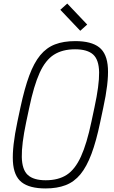

<svg xmlns="http://www.w3.org/2000/svg" viewBox="-20 -1045 640 1079"><path d="M236 14Q146 14 101.5 -21Q57 -56 52.5 -138Q48 -220 78 -362L95 -442Q118 -549 144.5 -620.5Q171 -692 206 -734.5Q241 -777 289 -795.5Q337 -814 403 -814Q493 -814 537.5 -779Q582 -744 586.5 -662Q591 -580 560 -438L543 -358Q521 -252 494 -180Q467 -108 432 -65.5Q397 -23 349 -4.5Q301 14 236 14ZM237 -32Q308 -32 355 -62.5Q402 -93 435 -165.5Q468 -238 494 -362L511 -442Q538 -567 537 -638Q536 -709 503.5 -738.5Q471 -768 402 -768Q331 -768 283 -737.5Q235 -707 202.5 -635Q170 -563 144 -438L127 -358Q101 -234 102.5 -162.5Q104 -91 136.5 -61.5Q169 -32 237 -32ZM431 -872 319 -990 358 -1025 470 -907Z"/></svg>

Font: Victor Mono Thin
Style: Italic
Weight: 100
Italic angle: -12°
Monospace: yes
Designer: Rune Bjørnerås
Version: Version 1.561;gftools[0.9.30]